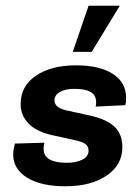

<svg xmlns="http://www.w3.org/2000/svg" viewBox="-20 -639 483 670"><path d="M208 11Q123 11 74.5 -19Q26 -49 26 -100Q26 -110 27.5 -118Q29 -126 32 -138L135 -141Q126 -105 145.5 -88Q165 -71 214 -71Q246 -71 267.5 -82Q289 -93 289 -113Q289 -129 277.5 -137Q266 -145 232 -152L159 -168Q107 -180 79.5 -208Q52 -236 52 -276Q52 -339 105.5 -375Q159 -411 245 -411Q328 -411 374 -381Q420 -351 420 -298Q420 -291 419.5 -285Q419 -279 417 -272L314 -267Q320 -300 301.5 -314.5Q283 -329 239 -329Q208 -329 189 -318Q170 -307 170 -289Q170 -275 182 -266Q194 -257 220 -252L293 -236Q352 -223 379.5 -197Q407 -171 407 -125Q407 -64 352.5 -26.5Q298 11 208 11ZM234 -458 289 -619H398L300 -458Z"/></svg>

Font: Rokkitt SemiBold
Style: Bold Italic
Weight: 700
Italic angle: -9°
Version: Version 3.103